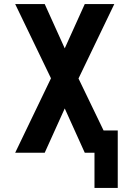

<svg xmlns="http://www.w3.org/2000/svg" viewBox="-20 -755 640 949"><path d="M447 174V0H399L300 -219L201 0H55L232 -368L55 -735H201L300 -516L399 -735H545L368 -367L492 -110H562V174Z"/></svg>

Font: Iosevka Aile Extrabold
Style: Regular
Weight: 800
Designer: Belleve Invis
Foundry: Belleve Invis
Version: Version 27.3.5; ttfautohint (v1.8.4)